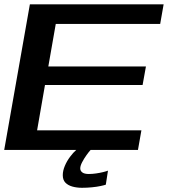

<svg xmlns="http://www.w3.org/2000/svg" viewBox="-22 -695 790 890"><path d="M-2.5 0H617.5L633.5 -91H150L186.5 -301H639L654.5 -387H202L236.5 -584H720.5L736.5 -675H116.5ZM358 175.5Q381.5 175.5 404.2 173.2Q427 171 444.5 167.2Q462 163.5 468.5 161L478.5 96Q471 99 455.8 102.8Q440.5 106.5 423.2 109Q406 111.5 389.5 111.5Q369 111.5 359.5 104.2Q350 97 350 85.5Q350 73.5 358.8 56.8Q367.5 40 379 24Q390.5 8 398 0H331.5Q317.5 12 302.8 31.8Q288 51.5 278.5 74Q269 96.5 269 117Q269 139 281 151.5Q293 164 313.5 169.8Q334 175.5 358 175.5Z"/></svg>

Font: Anybody Expanded Medium
Style: Italic
Weight: 500
Width: 7
Italic angle: -10°
Version: Version 1.113;gftools[0.9.25]